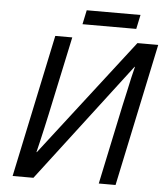

<svg xmlns="http://www.w3.org/2000/svg" viewBox="-58 -906 822 957"><g transform="rotate(5 353.5 -427.5)"><path d="M41 0 192 -714H277L193 -321Q187 -291 178 -253Q169 -215 161.5 -181Q154 -147 149 -129H151L603 -714H707L556 0H472L556 -397Q564 -431 572 -468.5Q580 -506 587.5 -539.5Q595 -573 601 -595H599L145 0ZM322 -784 337 -855H606L591 -784Z"/></g></svg>

Font: Noto Sans IKEA
Style: Italic
Weight: 400
Italic angle: -12°
Designer: Monotype Design Team
Foundry: Monotype Imaging Inc.
Version: Version 2.001